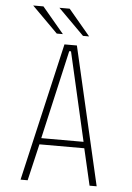

<svg xmlns="http://www.w3.org/2000/svg" viewBox="-59 -926 668 970"><g transform="rotate(5 275.0 -441.0)"><path d="M468.5 0H432.5L389.5 -186H162L118.5 0H82.5L244 -700H307ZM271 -668 168.5 -218H383L280 -668ZM333.5 -751 202.5 -882H254.5L364.5 -751ZM200.5 -751 69.5 -882H121.5L231.5 -751Z"/></g></svg>

Font: Trispace SemiCondensed Thin
Style: Regular
Weight: 100
Width: 4
Designer: Tyler Finck
Foundry: Etcetera Type Company
Version: Version 1.210; ttfautohint (v1.8.3)